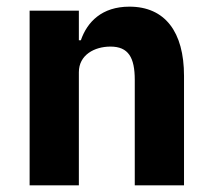

<svg xmlns="http://www.w3.org/2000/svg" viewBox="-20 -557 636 577"><path d="M217 0V-340C217 -392 264 -417 312 -417C366 -417 385 -384 385 -317V0H533V-329C533 -461 476 -537 369 -537C286 -537 242 -491 223 -436H217V-525H69V0Z"/></svg>

Font: IBM Plex Thai Looped
Style: Bold
Weight: 700
Designer: Mike Abbink, Paul van der Laan, Pieter van Rosmalen, Ben Mitchell, Mark Frömberg
Foundry: Bold Monday
Version: Version 1.0